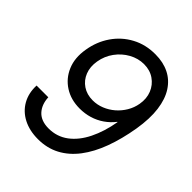

<svg xmlns="http://www.w3.org/2000/svg" viewBox="-207 -867 1006 1006"><g transform="rotate(45 296.0 -364.0)"><path d="M240.7 11.2Q178.2 11.2 131.3 -12.9Q84.5 -37.1 59.6 -80.8Q34.7 -124.5 37.1 -182.6H124Q126.5 -130.4 155.8 -99.1Q185.1 -67.9 240.7 -67.9Q301.8 -67.9 348.9 -103Q396 -138.2 427.2 -201.4Q458.5 -264.6 472.7 -347.2H470.7Q448.7 -318.8 419.2 -298.3Q389.6 -277.8 355 -267.3Q320.3 -256.8 281.7 -256.8Q216.8 -256.8 168.5 -287.8Q120.1 -318.8 97.4 -373Q74.7 -427.2 86.4 -496.6Q97.7 -566.9 135.5 -621.8Q173.3 -676.8 231.7 -708Q290 -739.3 362.3 -738.8Q419.9 -738.8 463.9 -717Q507.8 -695.3 535.6 -652.3Q563.5 -609.4 572 -544.9Q580.6 -480.5 566.4 -394Q550.8 -301.3 523.2 -226.6Q495.6 -151.9 455.1 -98.6Q414.6 -45.4 361.1 -17.1Q307.6 11.2 240.7 11.2ZM300.3 -335.4Q333 -335.4 364 -347.9Q395 -360.4 420.7 -382.6Q446.3 -404.8 463.6 -434.1Q481 -463.4 486.8 -497.1Q494.6 -542 479.7 -578.9Q464.8 -615.7 432.6 -637.9Q400.4 -660.2 356.4 -660.2Q313 -660.2 273.7 -638.4Q234.4 -616.7 207.3 -579.6Q180.2 -542.5 172.4 -496.1Q164.6 -450.7 179 -414.3Q193.4 -377.9 224.9 -356.7Q256.3 -335.4 300.3 -335.4Z"/></g></svg>

Font: Inter 28pt
Style: Italic
Weight: 400
Italic angle: -9.3988°
Designer: Rasmus Andersson
Foundry: rsms
Version: Version 4.001;git-66647c0bb